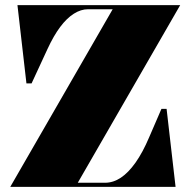

<svg xmlns="http://www.w3.org/2000/svg" viewBox="-20 -728 742 748"><path d="M20 0 419 -692H323Q295 -692 267.5 -674.5Q240 -657 214.5 -623Q189 -589 165 -537L103 -403H83L48 -708H682L283 -16H389Q421 -16 450.5 -35.5Q480 -55 508 -94.5Q536 -134 561 -193L609 -304H629L664 0Z"/></svg>

Font: Kalnia
Style: Bold
Weight: 700
Designer: Frida Medrano
Foundry: Frida Medrano
Version: Version 1.105